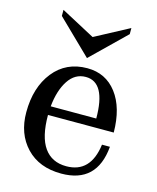

<svg xmlns="http://www.w3.org/2000/svg" viewBox="-111 -806 727 891"><g transform="rotate(15 252.0 -360.5)"><path d="M268.6 7.8Q162.1 7.8 100.3 -57.1Q38.6 -122.1 38.6 -225.6Q38.6 -345.2 98.6 -420.7Q158.7 -496.1 260.3 -496.1Q349.1 -496.1 401.6 -427.2Q454.1 -358.4 455.1 -239.3H139.2Q139.2 -134.3 175.8 -82.8Q212.4 -31.2 282.2 -31.2Q398.9 -31.2 417 -170.9H455.1Q439.5 7.8 268.6 7.8ZM359.9 -281.2Q359.9 -455.1 263.7 -455.1Q211.9 -455.1 180.4 -407.2Q148.9 -359.4 141.1 -281.2ZM245.6 -541 82.5 -699.7V-729L245.6 -642.1L408.7 -729V-699.7Z"/></g></svg>

Font: Munson
Style: Regular
Weight: 400
Designer: Paul James MIller
Foundry: High-Logic / Made with FontCreator
Version: Version 2.10;May 5, 2019;FontCreator 11.5.0.2430 64-bit